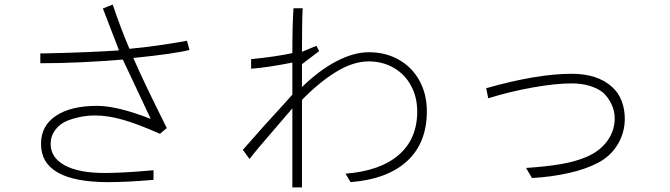

<svg xmlns="http://www.w3.org/2000/svg" viewBox="-20 -727 2926 838"><path d="M178 -494Q365 -498 499 -507L492 -527L471 -581Q453 -626 429 -690L472 -707Q508 -600 545 -514Q664 -525 796 -549L807 -509Q741 -492 562 -474Q603 -378 708 -168L678 -143Q586 -184 519.5 -203.5Q453 -223 395 -223Q335 -223 276 -201Q242 -188 221.5 -160.5Q201 -133 201 -99Q201 -39 262.5 -5.5Q324 28 437 28Q518 28 650 16V58Q534 68 453 68Q159 68 159 -99Q159 -178 224 -221.5Q289 -265 404 -265Q492 -265 638 -208L516 -467Q323 -451 156 -451V-494Z M1223 -277 1256 -314V-454Q1153 -433 1076 -427V-469Q1180 -479 1256 -495Q1256 -621 1261 -691H1301Q1298 -634 1298 -501L1361 -527L1373 -504L1298 -447V-347Q1374 -421 1449 -460Q1524 -499 1590 -499Q1664 -499 1721.5 -466Q1779 -433 1811 -374.5Q1843 -316 1843 -241Q1843 -104 1757.5 -24.5Q1672 55 1510 68L1488 31Q1640 19 1720.5 -51Q1801 -121 1801 -240Q1801 -303 1774 -353Q1747 -403 1698.5 -431Q1650 -459 1589 -459Q1522 -459 1448 -414Q1374 -369 1298 -291V91H1256V-254L1213 -204L1189 -176Q1097 -70 1069 -33L1040 -73Q1125 -171 1223 -277Z M2475 -405Q2588 -405 2651 -348Q2679 -323 2693 -287Q2707 -251 2707 -209Q2707 -149 2676.5 -97.5Q2646 -46 2591 -17Q2541 10 2465.5 27.5Q2390 45 2302 50L2276 6Q2367 0 2429.5 -11Q2492 -22 2537 -41Q2597 -66 2630 -111Q2663 -156 2663 -211Q2663 -242 2649 -272Q2635 -302 2612 -323Q2588 -342 2553 -352.5Q2518 -363 2475 -363Q2404 -363 2304 -345Q2204 -327 2111 -298L2102 -342Q2324 -405 2475 -405Z"/></svg>

Font: Gmarket Sans TTF Light
Style: Regular
Weight: 300
Designer: Creative Director : Sungho Lee; Art Director : Kiwoong Choi; Project Manager : Sori Yang, Jongwook Yoon; Font Designer :
Foundry: Sandoll Inc.
Version: Version 1.000;hotconv 1.0.109;makeotfexe 2.5.65596